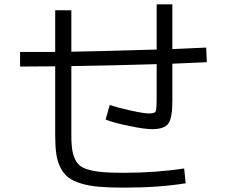

<svg xmlns="http://www.w3.org/2000/svg" viewBox="-20 -820 1040 880"><path d="M233 -773H307V-583Q435 -585 698 -593V-800H770V-595Q797 -596 848.5 -598.5Q900 -601 925 -602L928 -535Q903 -534 850 -531.5Q797 -529 770 -528V-358Q770 -279 751.5 -253.5Q733 -228 677 -228Q643 -228 572.5 -242.5Q502 -257 464 -272L483 -339Q521 -326 580.5 -313Q640 -300 663 -300Q689 -300 693.5 -309.5Q698 -319 698 -372V-526Q501 -520 307 -517V-200Q307 -154 312.5 -126Q318 -98 331.5 -77Q345 -56 374 -46Q403 -36 442.5 -32Q482 -28 547 -28Q695 -28 824 -48L831 20Q708 40 547 40Q480 40 434 36Q388 32 351.5 21Q315 10 293.5 -6.5Q272 -23 257.5 -51Q243 -79 238 -114Q233 -149 233 -200V-516Q179 -515 72 -515V-582Q90 -582 122.5 -582Q155 -582 182 -582Q209 -582 233 -582Z"/></svg>

Font: M PLUS 1p
Style: Regular
Weight: 400
Version: Version 1.062